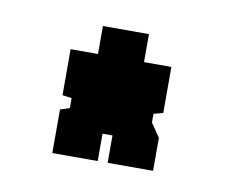

<svg xmlns="http://www.w3.org/2000/svg" viewBox="-39 -682 363 304"><g transform="rotate(10 142.0 -530.0)"><path d="M61 -424V-494L76 -499V-515L61 -517V-591H105V-636H179V-591H223V-517L208 -513V-499L223 -477V-424H150V-468H134V-424Z"/></g></svg>

Font: Pixelify Sans SemiBold
Style: Regular
Weight: 600
Designer: Stefie Justprince
Foundry: Typecalism Foundryline
Version: Version 1.000